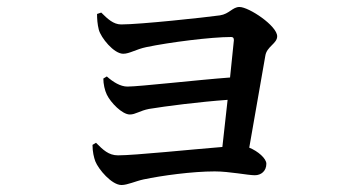

<svg xmlns="http://www.w3.org/2000/svg" viewBox="-20 -533 1040 550"><path d="M255 -124 245 -118C245 -98 249 -82 253 -71C262 -48 300 -3 328 -3C345 -3 368 -14 391 -19C443 -30 531 -42 595 -42C637 -42 690 -31 710 -31C728 -31 743 -43 743 -64C743 -79 719 -100 694 -110L740 -373C744 -400 774 -408 774 -429C774 -459 693 -513 666 -513C646 -513 637 -493 610 -489C567 -483 381 -463 327 -463C305 -463 288 -479 270 -497L258 -493C258 -479 259 -464 263 -448C269 -425 306 -379 333 -379C351 -379 370 -392 399 -398C466 -412 585 -427 642 -427C647 -427 650 -425 650 -418L639 -311C545 -304 379 -285 345 -285C325 -285 304 -298 286 -314L276 -308C276 -293 280 -274 286 -262C297 -239 330 -205 352 -205C368 -205 381 -216 407 -221C456 -229 549 -241 632 -247L617 -112C529 -105 366 -88 318 -88C291 -88 275 -104 255 -124Z"/></svg>

Font: Noto Serif CJK HK SemiBold
Style: Regular
Weight: 600
Designer: Ryoko NISHIZUKA 西塚涼子 (kana & ideographs); Frank Grießhammer (Latin, Greek & Cyrillic); Wenlong ZHANG 张文龙 (bopomofo); San
Foundry: Adobe
Version: Version 2.001;hotconv 1.1.0;makeotfexe 2.6.0